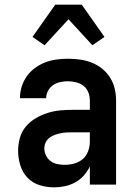

<svg xmlns="http://www.w3.org/2000/svg" viewBox="-20 -795 590 827"><path d="M213 12Q181 12 150.5 2.5Q120 -7 98.5 -29.5Q77 -52 67.5 -83Q58 -114 58 -145Q58 -173 65.5 -200.5Q73 -228 91 -249.5Q109 -271 133.5 -285.5Q158 -300 185 -308.5Q212 -317 239.5 -319.5Q267 -322 295 -322H367V-362Q367 -380 360.5 -397Q354 -414 340 -425Q326 -436 308 -440.5Q290 -445 272 -445Q256 -445 239.5 -441.5Q223 -438 209 -428.5Q195 -419 187 -404Q179 -389 179 -372H66Q66 -398 73.5 -422Q81 -446 95.5 -466.5Q110 -487 130.5 -502Q151 -517 174 -526Q197 -535 222 -538.5Q247 -542 272 -542Q299 -542 324.5 -538.5Q350 -535 374.5 -525.5Q399 -516 419.5 -499.5Q440 -483 454 -461Q468 -439 474 -413.5Q480 -388 480 -362V0H367V-78Q357 -57 341 -39Q325 -21 304 -9.5Q283 2 259.5 7Q236 12 213 12ZM258 -85Q279 -85 299.5 -90.5Q320 -96 336 -109.5Q352 -123 359.5 -143.5Q367 -164 367 -184V-225H295Q282 -225 269 -224.5Q256 -224 243 -221.5Q230 -219 217 -214.5Q204 -210 193.5 -202Q183 -194 177 -182Q171 -170 171 -156Q171 -140 178 -125.5Q185 -111 197.5 -101.5Q210 -92 226 -88.5Q242 -85 258 -85ZM172 -600 120 -636 218 -775H332L430 -636L378 -600L275 -712Z"/></svg>

Font: Lode Term
Style: Bold
Weight: 700
Monospace: yes
Designer: Belleve Invis
Foundry: Belleve Invis
Version: Version 29.2.0